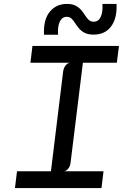

<svg xmlns="http://www.w3.org/2000/svg" viewBox="-20 -962 640 982"><path d="M56.5 0 67 -86H240.5L303 -596.5Q305.5 -613.5 313.8 -625Q322 -636.5 334.5 -641H135.5L146 -727H588.5L577.5 -641H404L341 -130.5Q339 -113 330.5 -101.5Q322 -90 309.5 -86H509.5L499 0ZM459 -785Q430.5 -785 412.8 -794.2Q395 -803.5 383.8 -817Q372.5 -830.5 364 -844Q355.5 -857.5 345.8 -866.8Q336 -876 321 -876Q298 -876 286 -851.8Q274 -827.5 277 -784.5H205Q201.5 -862 234.8 -902Q268 -942 322 -942Q350 -942 367.2 -932.8Q384.5 -923.5 395.8 -910Q407 -896.5 415.5 -883Q424 -869.5 434 -860.2Q444 -851 459.5 -851Q483 -851 494.8 -874.8Q506.5 -898.5 504 -942H576Q579.5 -868.5 548.2 -826.8Q517 -785 459 -785Z"/></svg>

Font: Spline Sans Mono
Style: Italic
Weight: 400
Italic angle: -4°
Monospace: yes
Designer: Eben Sorkin, Mirko Velimirovic
Foundry: Sorkin Type
Version: Version 1.004